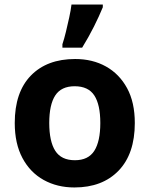

<svg xmlns="http://www.w3.org/2000/svg" viewBox="-20 -816 659 846"><path d="M574 -274Q574 -138 502.5 -64Q431 10 308 10Q232 10 172.5 -23Q113 -56 79 -119.5Q45 -183 45 -274Q45 -410 116 -483Q187 -556 311 -556Q388 -556 447 -523Q506 -490 540 -427.5Q574 -365 574 -274ZM197 -274Q197 -193 223.5 -151.5Q250 -110 310 -110Q369 -110 395.5 -151.5Q422 -193 422 -274Q422 -355 395.5 -395.5Q369 -436 309 -436Q250 -436 223.5 -395.5Q197 -355 197 -274ZM255 -606V-621Q263 -645 270.5 -676Q278 -707 285 -739Q292 -771 295 -796H433V-784Q417 -745 394 -699Q371 -653 342 -606Z"/></svg>

Font: Noto IKEA Simplified Chinese
Style: Bold
Weight: 700
Designer: Monotype Design Team
Foundry: Monotype Imaging Inc.
Version: Version 1.100